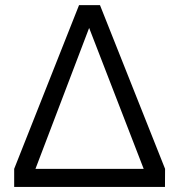

<svg xmlns="http://www.w3.org/2000/svg" viewBox="-20 -733 713 753"><path d="M35.6 -70.8 290 -712.9H372.1L627.4 -70.8L627 0H35.6ZM543.5 -70.8 329.6 -623.5 119.1 -70.8Z"/></svg>

Font: Lesson One Light
Style: Regular
Weight: 300
Designer: But Ko, Victor Gaultney, Annie Olsen, Julie Remington, Don Collingsworth, Eric Hays, Becca Hirsbrunner
Version: Version 1.100